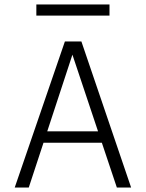

<svg xmlns="http://www.w3.org/2000/svg" viewBox="-20 -841 654 861"><path d="M126 -201 145 -252H446L475 -201ZM109 0H46L271 -655H311L315 -627L182 -222ZM568 0H504L429 -224L293 -631L300 -655H345ZM143 -771V-821H471V-771Z"/></svg>

Font: Intel One Mono Light
Style: Regular
Weight: 300
Monospace: yes
Designer: Fred Shallcrass
Foundry: Frere-Jones Type LLC
Version: Version 1.004